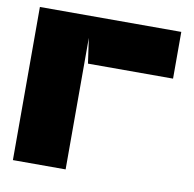

<svg xmlns="http://www.w3.org/2000/svg" viewBox="-74 -714 797 789"><g transform="rotate(10 325.0 -319.5)"><path d="M265 -444 250 -549V0H30V-639H620V-444H265Z"/></g></svg>

Font: Banana Brick
Style: Regular
Weight: 400
Designer: artmaker
Foundry: artmaker
Version: Version 4.000 2011 initial release